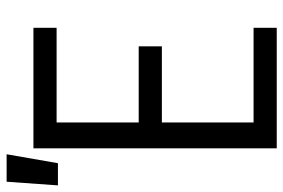

<svg xmlns="http://www.w3.org/2000/svg" viewBox="-198 -698 856 580"><g transform="rotate(-90 230.0 -408.0)"><path d="M72 0V-735H436V-665H150V-417H380V-347H150V-70H436V0ZM-40 -661 -29 -816H54L27 -661Z"/></g></svg>

Font: Iosevka Term
Style: Regular
Weight: 400
Monospace: yes
Designer: Belleve Invis
Foundry: Belleve Invis
Version: Version 30.0.1